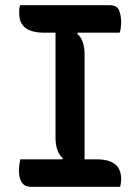

<svg xmlns="http://www.w3.org/2000/svg" viewBox="-20 -720 540 740"><path d="M306 -79H209L222 -111Q208 -122 201 -142.5Q194 -163 194 -190Q194 -243 194 -296Q194 -349 194 -403Q194 -457 194 -511.5Q194 -566 194 -621H291L278 -589Q292 -578 299 -557.5Q306 -537 306 -510Q306 -457 306 -404Q306 -351 306 -297Q306 -243 306 -188.5Q306 -134 306 -79ZM443 0H99Q87 0 78 -4.5Q69 -9 63.5 -17.5Q58 -26 55.5 -37.5Q53 -49 53 -64Q53 -72 54 -79.5Q55 -87 56 -94Q57 -101 58 -106H351Q388 -106 409 -96Q430 -86 438.5 -69Q447 -52 447 -30Q447 -25 446.5 -20Q446 -15 445 -10Q444 -5 443 0ZM58 -700H402Q430 -700 438.5 -681Q447 -662 447 -633Q447 -628 446.5 -623.5Q446 -619 445.5 -613.5Q445 -608 444 -603.5Q443 -599 441 -594H151Q102 -594 78 -612.5Q54 -631 54 -669Q54 -674 54 -678.5Q54 -683 54.5 -687Q55 -691 56 -694.5Q57 -698 58 -700Z"/></svg>

Font: Recursive Casual Medium
Style: Regular
Weight: 500
Version: Version 1.047